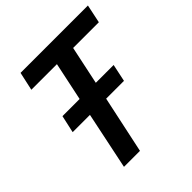

<svg xmlns="http://www.w3.org/2000/svg" viewBox="-194 -848 982 982"><g transform="rotate(-45 297.5 -357.0)"><path d="M344.2 -405.8H473.1L453.1 -311H324.2L257.8 0H142.1L207 -311H82L103 -405.8H227.1L271 -613.8H85.9L107.9 -713.9H595.2L574.2 -613.8H388.2Z"/></g></svg>

Font: Open Sans Semibold
Style: Italic
Weight: 600
Italic angle: -12°
Foundry: Ascender Corporation
Version: Version 1.10